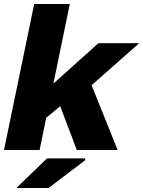

<svg xmlns="http://www.w3.org/2000/svg" viewBox="-23 -750 716 960"><path d="M673 -534 435 -324 565 0H361L278 -219L208 -161L175 0H-3L148 -730H326L244 -332L469 -534ZM59 190 212 42H403V51L220 190Z"/></svg>

Font: Nacelle Heavy
Style: Italic
Weight: 800
Italic angle: -12°
Designer: Sora Sagano
Foundry: Sora Sagano
Version: Version 1.000;FEAKit 1.0